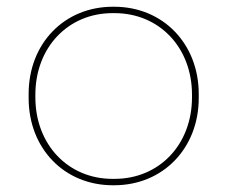

<svg xmlns="http://www.w3.org/2000/svg" viewBox="-20 -545 675 570"><path d="M315 5H319C464 5 570 -105 570 -254V-266C570 -415 464 -525 319 -525H315C171 -525 65 -416 65 -266V-254C65 -104 171 5 315 5ZM314 -14C182 -14 85 -116 85 -256V-264C85 -404 182 -506 314 -506H320C453 -506 550 -404 550 -264V-256C550 -116 453 -14 320 -14Z"/></svg>

Font: Fixel Display Thin
Style: Regular
Weight: 100
Designer: AlfaBravo + MacPaw
Foundry: Kyrylo Tkachov, Marchela Mozhyna, Serhii Makarenko, Maria Weinstein, Zakhar Kryvoshyya
Version: Version 1.211